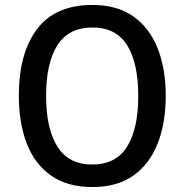

<svg xmlns="http://www.w3.org/2000/svg" viewBox="-20 -745 744 775"><path d="M649 -358Q649 -249 616.5 -166Q584 -83 518.5 -36.5Q453 10 353 10Q251 10 185 -37Q119 -84 87.5 -167Q56 -250 56 -359Q56 -530 129.5 -627.5Q203 -725 353 -725Q453 -725 518.5 -678.5Q584 -632 616.5 -549.5Q649 -467 649 -358ZM166 -358Q166 -226 211.5 -153.5Q257 -81 352 -81Q448 -81 493 -153Q538 -225 538 -358Q538 -490 493.5 -562Q449 -634 353 -634Q257 -634 211.5 -562Q166 -490 166 -358Z"/></svg>

Font: Noto Sans Malayalam SemiCondensed Medium
Style: Regular
Weight: 500
Width: 4
Designer: Jelle Bosma - Monotype Design Team
Foundry: Monotype Imaging Inc.
Version: Version 2.104; ttfautohint (v1.8.4.7-5d5b)